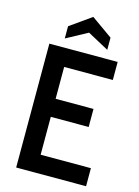

<svg xmlns="http://www.w3.org/2000/svg" viewBox="-133 -976 756 1048"><g transform="rotate(15 245.0 -451.5)"><path d="M66 -700H452V-598H177V-418H391V-316H177V-102H461V0H66ZM140 -818 260 -903 380 -818V-749L260 -814L140 -749Z"/></g></svg>

Font: Cabin Condensed SemiBold
Style: Regular
Weight: 600
Width: 3
Designer: Pablo Impallari
Foundry: Pablo Impallari. http://www.impallari.com Igino Marini. http://www.ikern.com
Version: Version 2.200